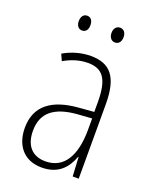

<svg xmlns="http://www.w3.org/2000/svg" viewBox="-135 -780 690 866"><g transform="rotate(20 210.0 -347.0)"><path d="M104 -668C104 -648 114 -633 132 -633C150 -633 160 -647 160 -668C160 -690 150 -704 132 -704C114 -704 104 -689 104 -668ZM261 -669C261 -648 272 -633 290 -633C308 -633 319 -647 319 -669C319 -690 308 -704 290 -704C272 -704 261 -689 261 -669ZM210 -539C165 -539 119 -526 80 -503L94 -472C136 -496 174 -505 208 -505C279 -505 310 -466 310 -353V-307L237 -301C111 -291 40 -238 40 -133C40 -54 82 10 172 10C254 10 291 -38 311 -92H313L318 0H347V-357C347 -486 305 -539 210 -539ZM240 -271 311 -276V-218C310 -101 270 -22 178 -22C115 -22 79 -62 79 -133C79 -219 133 -262 240 -271Z"/></g></svg>

Font: Noto Sans Hebrew Condensed ExtraLight
Style: Regular
Weight: 200
Width: 3
Designer: Monotype Design Team
Foundry: Monotype Imaging Inc.
Version: Version 2.004